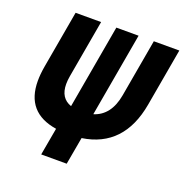

<svg xmlns="http://www.w3.org/2000/svg" viewBox="-125 -806 884 919"><g transform="rotate(20 317.0 -346.5)"><path d="M237.8 -266.1 313 -693.4H426.3L351.1 -266.1Q433.1 -291.5 452.1 -398.9L503.9 -693.4H633.8L582 -398.9Q541.5 -169.9 337.4 -139.6L312.5 0H182.6L207.5 -139.6Q46.9 -164.6 46.9 -325.7Q46.9 -359.4 53.7 -398.9L105.5 -693.4H235.4L183.6 -398.9Q179.7 -377 179.7 -357.9Q179.7 -286.1 237.8 -266.1Z"/></g></svg>

Font: CaskaydiaCove NF
Style: Bold Italic
Weight: 700
Italic angle: -10°
Designer: Aaron Bell
Foundry: Saja Typeworks
Version: Version 2111.001; VTT 6.35;Nerd Fonts 3.2.1